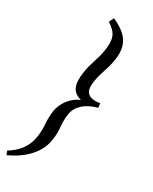

<svg xmlns="http://www.w3.org/2000/svg" viewBox="-277 -834 828 1041"><g transform="rotate(30 136.5 -313.5)"><path d="M272 -317.9Q216.3 -302.7 184.8 -273.2Q153.3 -243.7 147.9 -206.1Q145 -186 144.5 -172.1Q144 -158.2 144.5 -147Q145 -135.7 146 -126Q147 -116.2 147.5 -104.7Q147.9 -93.3 147.5 -79.1Q147 -64.9 144 -44.9Q139.2 -11.7 124.8 17.1Q110.4 45.9 87.6 70.8Q64.9 95.7 34.9 116.5Q4.9 137.2 -30.8 153.8L-40 129.9Q-20.5 118.2 -2.9 103.3Q14.6 88.4 28.3 70.1Q42 51.8 51.3 30Q60.5 8.3 64 -17.1Q66.9 -36.1 67.6 -50Q68.4 -64 68.1 -75.4Q67.9 -86.9 66.9 -97.2Q65.9 -107.4 65.7 -118.9Q65.4 -130.4 65.9 -144.5Q66.4 -158.7 68.8 -178.2Q71.8 -198.2 80.1 -217.8Q88.4 -237.3 101.3 -254.4Q114.3 -271.5 131.3 -285.4Q148.4 -299.3 168.9 -308.1Q147 -313 132.8 -324Q118.7 -335 111.6 -351.6Q104.5 -368.2 103.3 -390.4Q102.1 -412.6 106 -439.9Q110.4 -468.8 116 -489.3Q121.6 -509.8 127.4 -527.8Q133.3 -545.9 138.4 -564Q143.6 -582 147 -606Q151.4 -633.3 150.9 -654.3Q150.4 -675.3 143.8 -692.1Q137.2 -709 123.5 -722.9Q109.9 -736.8 87.9 -751L103 -780.8Q139.2 -764.6 163.8 -746.3Q188.5 -728 202.9 -705.6Q217.3 -683.1 221.7 -655.5Q226.1 -627.9 221.2 -592.8Q216.8 -564 211.4 -544.9Q206.1 -525.9 200.2 -508.5Q194.3 -491.2 188.7 -471.4Q183.1 -451.7 179.2 -421.9Q172.9 -382.3 188.5 -362.1Q204.1 -341.8 237.8 -341.8H246.6Q249.5 -341.8 252 -342Q254.4 -342.3 257.6 -343Q260.7 -343.8 268.1 -345.2Z"/></g></svg>

Font: Gentium Plus Eur
Style: Italic
Weight: 400
Italic angle: -8°
Designer: J. Victor Gaultney, Annie Olsen, Iska Routamaa, Becca Hirsbrunner
Foundry: SIL International
Version: Version 5.000